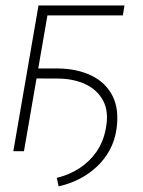

<svg xmlns="http://www.w3.org/2000/svg" viewBox="-20 -548 520 696"><path d="M84 -263.7 89.4 -299.8H191.4Q259.8 -298.8 311 -274.2Q362.3 -249.5 387.5 -201.2Q412.6 -152.8 402.3 -80.1Q396.5 -39.1 377.9 -4.6Q359.4 29.8 330.8 56.4Q302.2 83 266.8 101.1Q231.4 119.1 192.4 127.4L186 96.7Q231 85.9 267.8 62Q304.7 38.1 329.6 2.2Q354.5 -33.7 363.3 -80.6Q375.5 -141.1 354.7 -181.4Q334 -221.7 290.8 -242.2Q247.6 -262.7 190.9 -263.2ZM431.2 -528.3 425.3 -492.2H151.9L66.9 0H28.3L119.6 -528.3Z"/></svg>

Font: Roboto ExtraLight
Style: Italic
Weight: 250
Designer: Christian Robertson
Foundry: Google
Version: Version 3.009; 2024